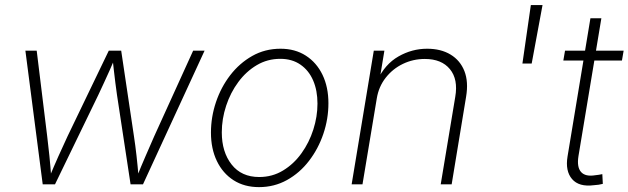

<svg xmlns="http://www.w3.org/2000/svg" viewBox="-20 -748 2550 779"><path d="M153.3 0 83 -542.5H128.9L171.4 -195.8Q176.3 -157.2 180.4 -116Q184.6 -74.7 188 -27.3H179.7Q198.7 -73.2 217.3 -114.7Q235.8 -156.2 254.4 -195.8L421.4 -542.5H471.7L523.4 -195.8Q529.3 -157.2 533.9 -116Q538.6 -74.7 542.5 -27.3H534.2Q552.7 -73.7 570.6 -114.7Q588.4 -155.8 606 -195.8L763.7 -542.5H810.1L560.1 0H509.8L454.6 -363.3Q451.2 -387.2 448 -412.4Q444.8 -437.5 441.9 -463.4Q439 -489.3 436 -516.6H448.2Q437 -489.7 425.3 -463.6Q413.6 -437.5 402.1 -412.6Q390.6 -387.7 378.9 -362.8L203.1 0Z M1030.8 11.2Q971.2 11.2 927.5 -16.8Q883.8 -44.9 859.9 -94.7Q835.9 -144.5 835.9 -210Q835.9 -272.9 856.2 -333.5Q876.5 -394 914.1 -442.9Q951.7 -491.7 1003.4 -521Q1055.2 -550.3 1118.2 -550.3Q1177.2 -550.3 1220.9 -522.2Q1264.6 -494.1 1288.6 -444.3Q1312.5 -394.5 1312.5 -329.1Q1312.5 -265.6 1292 -205.1Q1271.5 -144.5 1233.9 -95.5Q1196.3 -46.4 1144.5 -17.6Q1092.8 11.2 1030.8 11.2ZM1031.7 -29.8Q1085 -29.8 1128.4 -56.2Q1171.9 -82.5 1203.1 -126Q1234.4 -169.4 1251.2 -222.2Q1268.1 -274.9 1268.1 -327.6Q1268.1 -380.9 1250.5 -421.6Q1232.9 -462.4 1199 -485.8Q1165 -509.3 1117.2 -509.3Q1064.9 -509.3 1021.7 -483.6Q978.5 -458 946.8 -415Q915 -372.1 897.5 -318.8Q879.9 -265.6 879.9 -210.9Q879.9 -131.3 919.7 -80.6Q959.5 -29.8 1031.7 -29.8Z M1508.8 -349.1 1450.7 0H1406.7L1496.6 -542.5H1539.6L1519.5 -420.4L1510.7 -421.4Q1542 -487.8 1596.7 -519Q1651.4 -550.3 1712.9 -550.3Q1769 -550.3 1808.1 -526.6Q1847.2 -502.9 1864.3 -459.5Q1881.3 -416 1871.1 -355.5L1812.5 0H1768.1L1827.1 -355Q1839.4 -426.3 1805.4 -467.5Q1771.5 -508.8 1703.6 -508.8Q1656.2 -508.8 1614.7 -488.8Q1573.2 -468.8 1544.9 -432.6Q1516.6 -396.5 1508.8 -349.1Z M2099.6 -490.2 2133.8 -727.5H2181.2L2137.2 -490.2Z M2510.3 -542.5 2503.4 -502.4H2265.6L2272.5 -542.5ZM2375.5 -673.8H2419.9L2327.1 -115.2Q2319.8 -70.3 2337.4 -50.3Q2355 -30.3 2395.5 -37.1Q2401.4 -37.6 2409.2 -38.8Q2417 -40 2423.8 -41.5L2425.8 -2Q2418 0 2408.7 1.5Q2399.4 2.9 2389.6 3.4Q2329.1 11.2 2301 -21.5Q2272.9 -54.2 2282.7 -113.3Z"/></svg>

Font: Inter 16pt ExtraLight
Style: Italic
Weight: 250
Italic angle: -9.3988°
Version: Version 4.001;git-66647c0bb